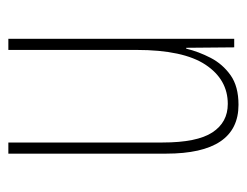

<svg xmlns="http://www.w3.org/2000/svg" viewBox="-84 -482 577 448"><g transform="rotate(-90 204.0 -258.5)"><path d="M337 -527V0H317L316 -112H314Q307 -83 292.5 -55Q278 -27 252 -8.5Q226 10 183 10Q69 10 69 -159V-527H95V-167Q95 -87 118.5 -51Q142 -15 185 -15Q242 -15 276.5 -67Q311 -119 311 -228V-527Z"/></g></svg>

Font: Noto Sans Telugu ExtraCondensed Thin
Style: Regular
Weight: 100
Width: 2
Designer: Jelle Bosma - Monotype Design Team
Foundry: Monotype Imaging Inc.
Version: Version 2.005; ttfautohint (v1.8.4.7-5d5b)